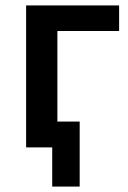

<svg xmlns="http://www.w3.org/2000/svg" viewBox="-20 -542 470 706"><path d="M172 144V0H76V-522H418V-428H191V-95H273V144Z"/></svg>

Font: Ubuntu Sans SemiBold
Style: Regular
Weight: 600
Designer: Dalton Maag Ltd
Foundry: Dalton Maag Ltd
Version: Version 1.006; ttfautohint (v1.8.4.7-5d5b)